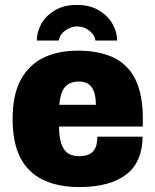

<svg xmlns="http://www.w3.org/2000/svg" viewBox="-20 -745 628 777"><path d="M301 12Q215 12 154.5 -17Q94 -46 62.5 -106.5Q31 -167 31 -264Q31 -360 63.5 -421Q96 -482 155 -511Q214 -540 295 -540Q381 -540 439.5 -512Q498 -484 528 -423.5Q558 -363 558 -264V-233H219Q219 -194 227 -167Q235 -140 252.5 -126.5Q270 -113 300 -113Q321 -113 335.5 -118.5Q350 -124 358.5 -134.5Q367 -145 370.5 -159.5Q374 -174 374 -192H557Q557 -143 541 -104.5Q525 -66 493 -40.5Q461 -15 413 -1.5Q365 12 301 12ZM220 -321H368Q368 -345 363.5 -363Q359 -381 350.5 -392.5Q342 -404 329.5 -409.5Q317 -415 299 -415Q273 -415 256.5 -404.5Q240 -394 231.5 -373.5Q223 -353 220 -321ZM291 -725Q344 -725 380.5 -703Q417 -681 435.5 -648Q454 -615 454 -581H366Q365 -595 355 -607.5Q345 -620 329 -629Q313 -638 291 -638Q275 -638 258.5 -630Q242 -622 231 -609.5Q220 -597 218 -581H129Q129 -615 147 -648Q165 -681 201.5 -703Q238 -725 291 -725Z"/></svg>

Font: Archivo SemiCondensed Black
Style: Regular
Weight: 900
Width: 4
Designer: Hector Gatti
Foundry: Omnibus-Type
Version: Version 2.001